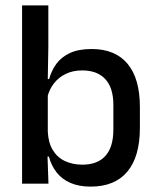

<svg xmlns="http://www.w3.org/2000/svg" viewBox="-20 -682 583 713"><path d="M316.5 11Q273 11 241.5 -2.8Q210 -16.5 190.2 -41.8Q170.5 -67 161.5 -100.5H129L157.5 -193Q159.5 -152 176 -124.8Q192.5 -97.5 221 -84Q249.5 -70.5 286 -70.5Q342 -70.5 371.5 -103.2Q401 -136 401 -201V-292.5Q401 -355.5 371.2 -388Q341.5 -420.5 285 -420.5Q250.5 -420.5 224 -407.5Q197.5 -394.5 180.2 -372.2Q163 -350 156 -321.5L134.5 -388.5H162.5Q171 -419.5 189.2 -444.8Q207.5 -470 239.5 -485Q271.5 -500 320.5 -500Q408 -500 453.8 -445Q499.5 -390 499.5 -284.5V-207Q499.5 -100.5 453 -44.8Q406.5 11 316.5 11ZM62 0V-662H159.5V-506L157 -365.5L157.5 -348.5V-145.5L156 -114.5L160 0Z"/></svg>

Font: Anek Tamil Medium
Style: Regular
Weight: 500
Designer: Aadarsh Rajan (Tamil), Yesha Goshar (Latin)
Foundry: Ek Type
Version: Version 1.003